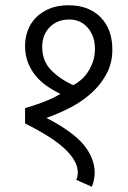

<svg xmlns="http://www.w3.org/2000/svg" viewBox="-20 -658 486 728"><path d="M275 -4Q275 -46 228 -91.5Q181 -137 75 -190V-248Q108 -257 145.5 -271.5Q183 -286 209 -302Q182 -315 157.5 -332Q133 -349 115 -371Q97 -393 86 -421Q75 -449 75 -485Q75 -515 85.5 -543Q96 -571 117 -592Q138 -613 168.5 -625.5Q199 -638 239 -638Q317 -638 361.5 -592.5Q406 -547 406 -470Q406 -419 384 -378Q362 -337 326.5 -305Q291 -273 246.5 -250Q202 -227 156 -211Q258 -158 298.5 -107.5Q339 -57 339 -3Q339 9 336 24.5Q333 40 328 50L269 24Q275 12 275 -4ZM140 -480Q140 -427 173.5 -392.5Q207 -358 258 -335Q273 -343 287.5 -355.5Q302 -368 313.5 -385.5Q325 -403 332.5 -424.5Q340 -446 340 -473Q340 -521 313 -552.5Q286 -584 243 -584Q197 -584 168.5 -555Q140 -526 140 -480Z"/></svg>

Font: Mukta Light
Style: Regular
Weight: 300
Designer: Girish Dalvi and Yashodeep Gholap
Foundry: Ek Type
Version: Version 2.538;PS 1.002;hotconv 16.6.51;makeotf.lib2.5.65220;